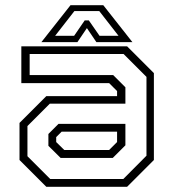

<svg xmlns="http://www.w3.org/2000/svg" viewBox="-20 -718 666 738"><path d="M158 0 55 -103V-245.5L158 -348.5H430V-368L399.5 -398.5H62V-540H468.5L571.5 -437V-103L468.5 0ZM213 -111 166 -157.5V-203L205 -242H462V-159.5L413.5 -111ZM173 -30H454L543 -119.5V-422.5L455 -510.5H94V-429.5H415L462 -382.5V-319.5H171.5L85.5 -233.5V-117.5ZM227 -141.5H399.5L430 -172V-212H217L196 -191V-172ZM251 -698H377L489 -556H350.5L314 -610L277.5 -556H139ZM266 -675.5 192 -580.5H265L305.5 -639.5H321.5L362.5 -580.5H435.5L361.5 -675.5Z"/></svg>

Font: Tourney Light
Style: Regular
Weight: 300
Version: Version 1.015